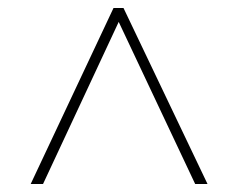

<svg xmlns="http://www.w3.org/2000/svg" viewBox="-20 -734 599 482"><path d="M57 -272 265 -714H290L501 -272H470L278 -679L88 -272Z"/></svg>

Font: Noto Serif Khmer Thin
Style: Regular
Weight: 250
Version: Version 2.003